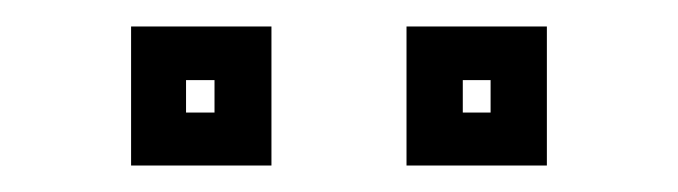

<svg xmlns="http://www.w3.org/2000/svg" viewBox="-20 -691 512 145"><path d="M287 -566V-671H393V-566ZM79 -566V-671H185V-566ZM120.5 -606H142V-630.5H120.5ZM329.5 -606H350.5V-630.5H329.5Z"/></svg>

Font: Tourney Condensed SemiBold
Style: Regular
Weight: 600
Width: 3
Designer: Tyler Finck
Foundry: Etcetera Type Co
Version: Version 1.010; ttfautohint (v1.8.3)